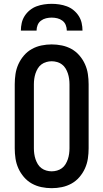

<svg xmlns="http://www.w3.org/2000/svg" viewBox="-20 -975 540 1003"><path d="M250 8Q223 8 196.5 2.5Q170 -3 146.5 -16Q123 -29 105 -50Q87 -71 76 -95.5Q65 -120 61 -146.5Q57 -173 57 -200V-535Q57 -562 61 -588.5Q65 -615 76 -639.5Q87 -664 105 -685Q123 -706 146.5 -719Q170 -732 196.5 -737.5Q223 -743 250 -743Q277 -743 303.5 -737.5Q330 -732 353.5 -719Q377 -706 395 -685Q413 -664 424 -639.5Q435 -615 439 -588.5Q443 -562 443 -535V-200Q443 -173 439 -146.5Q435 -120 424 -95.5Q413 -71 395 -50Q377 -29 353.5 -16Q330 -3 303.5 2.5Q277 8 250 8ZM250 -80Q264 -80 278 -84Q292 -88 303.5 -96.5Q315 -105 322.5 -117.5Q330 -130 334.5 -143.5Q339 -157 341 -171.5Q343 -186 343 -200V-535Q343 -549 341 -563.5Q339 -578 334.5 -591.5Q330 -605 322.5 -617.5Q315 -630 303.5 -638.5Q292 -647 278 -651Q264 -655 250 -655Q236 -655 222 -651Q208 -647 196.5 -638.5Q185 -630 177.5 -617.5Q170 -605 165.5 -591.5Q161 -578 159 -563.5Q157 -549 157 -535V-200Q157 -186 159 -171.5Q161 -157 165.5 -143.5Q170 -130 177.5 -117.5Q185 -105 196.5 -96.5Q208 -88 222 -84Q236 -80 250 -80ZM89 -815Q89 -835 93.5 -855Q98 -875 109 -892Q120 -909 136 -922Q152 -935 171 -942Q190 -949 210 -952Q230 -955 250 -955Q270 -955 290 -952Q310 -949 329 -942Q348 -935 364 -922Q380 -909 391 -892Q402 -875 406.5 -855Q411 -835 411 -815H329Q329 -830 323.5 -844Q318 -858 306 -867Q294 -876 279.5 -879.5Q265 -883 250 -883Q235 -883 220.5 -879.5Q206 -876 194 -867Q182 -858 176.5 -844Q171 -830 171 -815Z"/></svg>

Font: Iosevka Curly Slab Semibold
Style: Regular
Weight: 600
Monospace: yes
Designer: Belleve Invis
Foundry: Belleve Invis
Version: Version 22.1.2; ttfautohint (v1.8.4)